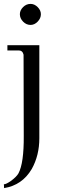

<svg xmlns="http://www.w3.org/2000/svg" viewBox="-31 -689 292 986"><path d="M179 -616Q179 -595 162.5 -578Q146 -561 126 -561Q104 -561 87.5 -578Q71 -595 71 -616Q71 -636 87.5 -652.5Q104 -669 126 -669Q146 -669 162.5 -652.5Q179 -636 179 -616ZM171 -457V21Q171 109 132 179Q83 262 -10 277L-11 257Q-3 259 24 241Q54 219 64 201Q92 148 91 9L90 -408Q85 -430 65 -430H7V-457Z"/></svg>

Font: GFS Didot
Style: Regular
Weight: 400
Designer: Takis Katsoulidis and George D. Matthiopoulos
Foundry: Takis Katsoulidis and George D. Matthiopoulos
Version: Version 1.0